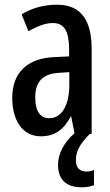

<svg xmlns="http://www.w3.org/2000/svg" viewBox="-20 -570 470 817"><path d="M303 113C303 76 317 45 362 0H370V-362C370 -483 325 -550 223 -550C167 -550 116 -536 72 -509L101 -437C141 -460 175 -472 205 -472C254 -472 274 -436 274 -361V-330L211 -327C97 -322 32 -262 32 -153C32 -68 69 10 154 10C213 10 251 -18 281 -74H283L297 -3C251 37 227 85 227 131C227 193 260 227 328 227C350 227 368 223 380 218V153C373 157 363 160 348 160C319 160 303 143 303 113ZM230 -260 275 -263V-209C275 -121 242 -67 190 -67C152 -67 130 -95 130 -156C130 -222 162 -256 230 -260Z"/></svg>

Font: Noto Sans Myanmar UI ExtraCondensed Medium
Style: Regular
Weight: 500
Width: 2
Designer: Monotype Design Team
Foundry: Monotype Imaging Inc.
Version: Version 2.103